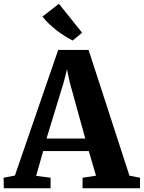

<svg xmlns="http://www.w3.org/2000/svg" viewBox="-42 -1016 776 1036"><path d="M38.5 -69 272 -746.5H436L656.5 -68L713.5 -57V0H403.5V-57L476 -68L437 -201H191L153 -67L231 -57V0H-21.5L-22.5 -57ZM418 -268.5 334.5 -571.5 319.5 -642 301.5 -571 209 -268.5ZM350 -797.5Q330 -807.5 308 -821.2Q286 -835 264 -852Q242 -869 222.2 -887.8Q202.5 -906.5 187 -926.5L276 -995.5L401 -839.5L350.5 -797.5Z"/></svg>

Font: Merriweather 36pt ExtraBold
Style: Regular
Weight: 800
Designer: Eben Sorkin
Foundry: Eben Sorkin
Version: Version 2.100